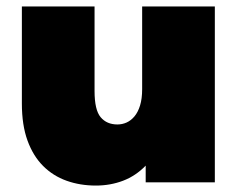

<svg xmlns="http://www.w3.org/2000/svg" viewBox="-20 -567 738 597"><path d="M278 10Q229 10 187 -5Q145 -20 114 -51Q83 -82 65.5 -130Q48 -178 48 -245V-547H274V-284Q274 -225 293 -202.5Q312 -180 345 -180Q360 -180 373.5 -186Q387 -192 398 -205Q409 -218 415.5 -239Q422 -260 422 -290V-547H648V0H433V-52Q402 -20 362.5 -5Q323 10 278 10Z"/></svg>

Font: Montserrat-Alt1 Black
Style: Regular
Weight: 900
Designer: Differentunic
Foundry: Differentunic
Version: Version 7.222